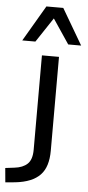

<svg xmlns="http://www.w3.org/2000/svg" viewBox="-121 -792 470 1020"><g transform="rotate(5 113.5 -282.0)"><path d="M-52 193 -59 117 -10 111Q34 106 58.5 83Q83 60 83 7V-496H174V5Q174 47 164 79.5Q154 112 133 134Q112 156 79 169.5Q46 183 1 188ZM-28 -566 84 -757H174L286 -566H217L129 -697L42 -566Z"/></g></svg>

Font: Nunito Sans 7pt
Style: Regular
Weight: 400
Designer: Vernon Adams
Foundry: Vernon Adams
Version: Version 3.101;gftools[0.9.27]